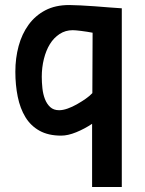

<svg xmlns="http://www.w3.org/2000/svg" viewBox="-20 -529 576 763"><path d="M346 214V-37Q316 -17 283 -3.5Q250 10 223 10Q172 10 137 -9.5Q102 -29 81 -63.5Q60 -98 50.5 -144.5Q41 -191 41 -244Q41 -298 54 -346Q67 -394 93.5 -430.5Q120 -467 160 -488Q200 -509 255 -509Q273 -509 300.5 -507.5Q328 -506 357 -504Q386 -502 414.5 -499.5Q443 -497 464 -496V214ZM215 -91Q230 -91 248.5 -97.5Q267 -104 285.5 -114.5Q304 -125 320.5 -136.5Q337 -148 347 -159L348 -399Q327 -403 303.5 -406Q280 -409 269 -409Q240 -409 217 -394Q194 -379 178.5 -354Q163 -329 154.5 -295Q146 -261 146 -224Q146 -202 148.5 -178.5Q151 -155 158.5 -135.5Q166 -116 179.5 -103.5Q193 -91 215 -91Z"/></svg>

Font: Panefresco 800wt
Style: Regular
Weight: 800
Designer: Campivisivi
Foundry: Campivisivi & Chank Co
Version: Version 1.001